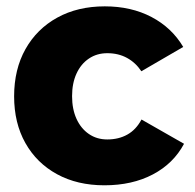

<svg xmlns="http://www.w3.org/2000/svg" viewBox="-20 -566 602 593"><path d="M416.6 -345.9Q398.9 -372.6 372.3 -387.1Q345.7 -401.7 311.4 -401.7Q279.1 -401.7 254.6 -385.1Q230 -368.6 216.3 -338.8Q202.6 -309 202.6 -269Q202.6 -229 216.3 -198.9Q230 -168.9 254.6 -152.1Q279.1 -135.3 311.4 -135.3Q346.6 -135.3 373.4 -150.4Q400.3 -165.4 417 -196.9L548.4 -121.9Q515.9 -60.9 452.1 -27.3Q388.3 6.3 302.4 6.3Q218.9 6.3 156.1 -28Q93.3 -62.3 58.4 -124.2Q23.6 -186.1 23.6 -268.4Q23.6 -351.9 58.7 -414.4Q93.9 -476.9 156.9 -511.6Q220 -546.4 303.6 -546.4Q385.3 -546.4 447.9 -513.5Q510.6 -480.6 545.9 -421Z"/></svg>

Font: Alexandria
Style: Regular
Weight: 400
Designer: Mohamed Gaber
Foundry: Kief Type Foundry
Version: Version 5.100